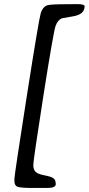

<svg xmlns="http://www.w3.org/2000/svg" viewBox="-20 -759 436 943"><path d="M395.5 -728Q395.5 -688.5 339.8 -679Q284.2 -669.4 283.2 -668.9Q263.7 -660.2 253.2 -632.3Q242.7 -604.5 193.1 -288.3Q143.6 27.8 143.6 51.3Q143.6 74.7 155.3 85.4Q167 96.2 198.2 102.1Q229.5 107.9 241.7 116Q253.9 124 253.9 145.5Q253.9 164.1 212.9 164.1H138.7Q82 164.1 66.4 158.4Q50.8 152.8 50.8 129.9V119.1Q50.8 101.6 110.8 -281.7Q170.9 -665 180.2 -694.8Q189.5 -724.6 211.9 -732.9Q226.6 -738.3 309.1 -738.3L359.4 -738.8Q395.5 -738.8 395.5 -728Z"/></svg>

Font: Averia Libre
Style: Italic
Weight: 400
Italic angle: -7.90001°
Version: Version 1.002